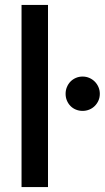

<svg xmlns="http://www.w3.org/2000/svg" viewBox="-20 -760 426 780"><path d="M175 -740V0H67.5V-740ZM246.5 -379Q246.5 -393.5 251.8 -406.2Q257 -419 266.2 -428.5Q275.5 -438 288.2 -443.5Q301 -449 315.5 -449Q330 -449 342.8 -443.5Q355.5 -438 365 -428.5Q374.5 -419 380 -406.2Q385.5 -393.5 385.5 -379Q385.5 -364 380 -351.5Q374.5 -339 365 -329.5Q355.5 -320 342.8 -314.8Q330 -309.5 315.5 -309.5Q301 -309.5 288.2 -314.8Q275.5 -320 266.2 -329.5Q257 -339 251.8 -351.5Q246.5 -364 246.5 -379Z"/></svg>

Font: Lato SemiBold
Style: Regular
Weight: 600
Designer: Lukasz Dziedzic with Adam Twardoch and Botio Nikoltchev
Foundry: tyPoland Lukasz Dziedzic
Version: Version 2.015; 2015-08-06; http://www.latofonts.com/